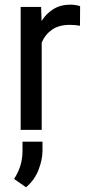

<svg xmlns="http://www.w3.org/2000/svg" viewBox="-20 -558 379 825"><path d="M324.2 -531.2 323.7 -447.3Q303.7 -451.2 279.8 -451.2Q233.4 -451.2 203.6 -430.4Q173.8 -409.7 159.2 -375V0H68.8V-528.3H156.7L158.7 -467.8Q178.7 -500 209.7 -519Q240.7 -538.1 284.2 -538.1Q293.9 -538.1 306.6 -535.9Q319.3 -533.7 324.2 -531.2ZM162.6 50.8V89.4Q162.6 127.9 145.3 172.4Q127.9 216.8 91.8 246.6L40.5 210.9Q58.6 183.1 67.6 153.8Q76.7 124.5 76.7 90.3V50.8Z"/></svg>

Font: Vazirmatn UI FD
Style: Regular
Weight: 400
Designer: Saber Rastikerdar
Foundry: Saber Rastikerdar
Version: Version 33.003